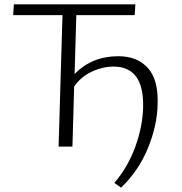

<svg xmlns="http://www.w3.org/2000/svg" viewBox="-20 -678 843 888"><path d="M527 -418Q615 -418 664 -363.5Q713 -309 709 -196Q707 -97 664 7.5Q621 112 540 190L509 168Q572 94 606 0Q640 -94 642 -183Q646 -370 505 -370Q454 -370 403.5 -346Q353 -322 323 -278L315 0H251L269 -608H41L44 -658H606L603 -608H333L325 -336Q406 -418 527 -418Z"/></svg>

Font: EauTestInfant Semilight
Style: Italic
Weight: 300
Italic angle: -12°
Designer: Christian Thalmann (Catharsis Fonts)
Version: Version 0.001;PS 000.001;hotconv 1.0.88;makeotf.lib2.5.64775